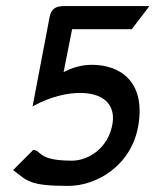

<svg xmlns="http://www.w3.org/2000/svg" viewBox="-20 -600 511 631"><path d="M23 -41 27 -38C69 -7 74 11 204 11C300 11 414 -58 435 -190C458 -334 373 -387 282 -387C247 -387 216 -377 189 -363L217 -504H413L471 -580H190C162 -580 148 -570 143 -544L87 -250L94 -254C199 -310 321 -310 346 -242C351 -229 353 -214 350 -195C337 -112 269 -72 217 -72C104 -72 117 -104 92 -107H89Z"/></svg>

Font: Charger Pro
Style: BdNarObl
Weight: 700
Designer: Jasper
Foundry: Cannot Into Space Fonts
Version: Version 1.09